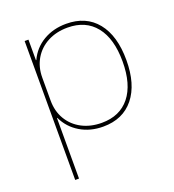

<svg xmlns="http://www.w3.org/2000/svg" viewBox="-134 -634 858 948"><g transform="rotate(-20 294.5 -160.0)"><path d="M320 -530Q424 -530 481.5 -459Q539 -388 539 -260Q539 -133 481.5 -61.5Q424 10 320 10Q252 10 199.5 -21.5Q147 -53 121 -108H119V210H99V-520H119V-412H121Q147 -468 199.5 -499Q252 -530 320 -530ZM320 -510Q261 -510 215.5 -486Q170 -462 144.5 -419Q119 -376 119 -320V-200Q119 -144 144.5 -101Q170 -58 215.5 -34Q261 -10 320 -10Q415 -10 467 -75Q519 -140 519 -260Q519 -380 467 -445Q415 -510 320 -510Z"/></g></svg>

Font: M PLUS 2 Thin Thin
Style: Regular
Weight: 250
Version: Version 1.001